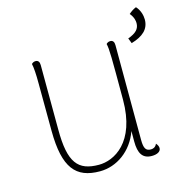

<svg xmlns="http://www.w3.org/2000/svg" viewBox="-97 -714 789 817"><g transform="rotate(-15 298.0 -305.5)"><path d="M573 -623C560 -618 548 -609 540 -602C556 -583 558 -566 558 -557C558 -532 543 -516 507 -503L516 -480C567 -495 596 -520 596 -563C596 -580 590 -605 573 -623ZM478 -22C456 -22 448 -35 448 -72L447 -490C447 -504 441 -512 430 -512C421 -512 416 -508 412 -504C418 -480 418 -445 418 -257C418 -68 314 -16 248 -16C156 -16 119 -59 119 -206L118 -490C118 -504 112 -512 101 -512C92 -512 87 -508 83 -504C87 -488 89 -457 89 -417L90 -207C91 -44 139 12 245 12C319 12 389 -37 418 -119V-73C418 -21 434 6 475 6C499 6 515 -3 515 -18C515 -25 512 -32 505 -40C498 -24 486 -22 478 -22Z"/></g></svg>

Font: Arima Koshi Thin
Style: Regular
Weight: 250
Designer: Joana Correia and Natanael Gama
Foundry: NDISCOVER
Version: Version 1.019;PS 001.019;hotconv 1.0.88;makeotf.lib2.5.64775